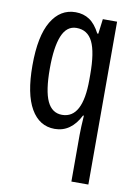

<svg xmlns="http://www.w3.org/2000/svg" viewBox="-88 -604 638 902"><g transform="rotate(10 231.0 -153.5)"><path d="M317 18Q317 1 318 -22Q319 -45 321 -75H317Q274 10 196 10Q123 10 82.5 -60Q42 -130 42 -266Q42 -406 84 -476.5Q126 -547 199 -547Q237 -547 265.5 -528Q294 -509 316 -466H321L330 -537H398V240H317ZM219 -61Q317 -61 317 -245V-270Q317 -377 293 -426Q269 -475 216 -475Q169 -475 147 -421.5Q125 -368 125 -265Q125 -159 148 -110Q171 -61 219 -61Z"/></g></svg>

Font: Noto Sans Lao UI ExtCond
Style: Regular
Weight: 400
Width: 2
Designer: Monotype Design Team
Foundry: Monotype Imaging Inc.
Version: Version 2.000; ttfautohint (v1.8.4.7-5d5b)